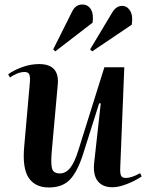

<svg xmlns="http://www.w3.org/2000/svg" viewBox="-20 -813 656 848"><path d="M16 -485Q41 -503 78 -516.5Q115 -530 153 -530Q244 -530 235 -438L209 -149Q204 -97 209 -72Q214 -47 244 -47Q271 -47 290.5 -72Q310 -97 326 -149L441 -516H529L511 -71Q510 -48 514.5 -37.5Q519 -27 536 -27Q560 -27 599 -48L606 -34Q592 -24 570 -13Q548 -2 523 6Q498 14 476 14Q433 14 411.5 -13.5Q390 -41 396 -95L425 -356L418 -357L350 -142Q325 -60 291.5 -22.5Q258 15 196 15Q135 15 106.5 -28Q78 -71 87 -167L112 -450Q114 -473 109.5 -484Q105 -495 89 -495Q71 -495 54 -487.5Q37 -480 24 -471ZM297 -759Q306 -778 317.5 -785.5Q329 -793 344 -793Q368 -793 381 -772.5Q394 -752 389 -713L224 -586L215 -595ZM474 -755Q492 -787 519 -787Q542 -787 555 -765Q568 -743 562 -704L387 -586L378 -595Z"/></svg>

Font: Literata 72pt SemiBold
Style: Italic
Weight: 600
Italic angle: -2°
Designer: Latin by Veronika Burian and Jose Scaglione. Greek by Irene Vlachou. Cyrillic by Vera Evstafieva
Foundry: TypeTogether
Version: Version 3.002